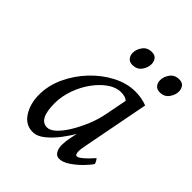

<svg xmlns="http://www.w3.org/2000/svg" viewBox="-171 -700 814 814"><g transform="rotate(45 236.0 -293.5)"><path d="M313.5 5.9Q297.9 5.9 289.1 -8.3Q280.3 -22.5 280.3 -44.9Q280.3 -52.7 281.7 -65.9Q283.2 -79.1 287.1 -96.7L292 -122.1Q279.3 -98.6 256.8 -68.8Q234.4 -39.1 207.5 -17.1Q180.7 4.9 154.3 4.9Q111.3 4.9 86.4 -33.7Q61.5 -72.3 61.5 -127Q61.5 -181.6 85.9 -234.4Q110.4 -287.1 150.9 -330.1Q191.4 -373 241.2 -398.9Q291 -424.8 340.8 -424.8Q379.9 -424.8 412.1 -412.1L355.5 -118.2Q352.5 -101.6 351.1 -93.3Q349.6 -85 349.6 -76.2Q349.6 -54.7 359.4 -54.7Q367.2 -54.7 378.4 -63.5Q389.6 -72.3 400.9 -83.5Q412.1 -94.7 418 -101.6L423.8 -108.4Q425.8 -108.4 431.2 -99.1Q436.5 -89.8 436.5 -85.9Q428.7 -72.3 407.2 -50.3Q385.7 -28.3 360.4 -11.2Q335 5.9 313.5 5.9ZM183.6 -51.8Q202.1 -51.8 222.7 -71.3Q243.2 -90.8 262.7 -123Q282.2 -155.3 297.9 -193.4Q313.5 -231.4 320.3 -267.6L339.8 -367.2Q328.1 -379.9 299.8 -379.9Q270.5 -379.9 241.2 -359.4Q211.9 -338.9 187.5 -305.2Q163.1 -271.5 148.4 -230Q133.8 -188.5 133.8 -147.5Q133.8 -51.8 183.6 -51.8ZM252.9 -495.1Q234.4 -495.1 225.6 -506.3Q216.8 -517.6 216.8 -533.2Q216.8 -553.7 231 -573.2Q245.1 -592.8 272.5 -592.8Q291 -592.8 299.3 -581.5Q307.6 -570.3 307.6 -554.7Q307.6 -534.2 293.5 -514.6Q279.3 -495.1 252.9 -495.1ZM417 -495.1Q398.4 -495.1 389.6 -506.3Q380.9 -517.6 380.9 -533.2Q380.9 -553.7 395 -573.2Q409.2 -592.8 436.5 -592.8Q455.1 -592.8 463.4 -581.5Q471.7 -570.3 471.7 -554.7Q471.7 -534.2 457.5 -514.6Q443.4 -495.1 417 -495.1Z"/></g></svg>

Font: Crimson Text
Style: Italic
Weight: 400
Italic angle: -11°
Designer: Sebastian Kosch
Foundry: Sebastian Kosch
Version: Version 1.100; ttfautohint (v1.8.4)